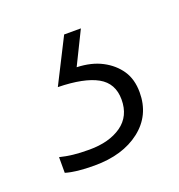

<svg xmlns="http://www.w3.org/2000/svg" viewBox="-61 -53 321 345"><g transform="rotate(-20 100.0 120.0)"><path d="M187 144Q187 188 153.5 214Q120 240 66 240Q48 240 34.5 238.5Q21 237 11 234V204Q23 207 36 208.5Q49 210 67 210Q105 210 128.5 193.5Q152 177 152 145Q152 114 127 100Q102 86 52 85L95 0H127L96 63Q124 64 144 74.5Q164 85 175.5 102Q187 119 187 144Z"/></g></svg>

Font: Noto Sans Hebrew ExtraLight
Style: Regular
Weight: 250
Designer: Monotype Design Team
Foundry: Monotype Imaging Inc.
Version: Version 2.003